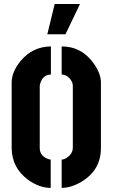

<svg xmlns="http://www.w3.org/2000/svg" viewBox="-20 -916 552 941"><path d="M211.9 -748 248 -896.5H372.1L300.8 -748ZM37.1 -190.4V-511.7Q37.1 -563.5 81.1 -617.2Q139.6 -687.5 229.5 -688.5V-550.8Q189.5 -549.8 176.8 -505.9Q174.8 -499 174.8 -496.1V-190.4Q174.8 -150.4 218.8 -135.7Q225.6 -133.8 228.5 -133.8V4.9Q172.9 4.9 117.2 -35.2Q38.1 -93.8 37.1 -190.4ZM282.2 4.9V-133.8Q297.9 -133.8 317.4 -150.4Q335.9 -167 336.9 -190.4V-496.1Q336.9 -513.7 320.3 -533.2Q304.7 -549.8 282.2 -550.8V-688.5Q380.9 -688.5 440.4 -603.5Q474.6 -554.7 474.6 -511.7V-190.4Q474.6 -82 377.9 -24.4Q327.1 4.9 282.2 4.9Z"/></svg>

Font: Post No Bills Colombo ExtraBold
Style: Regular
Weight: 800
Designer: Kosala Senevirathne, Siva Puranthara, Lasantha Premarathna, Tharique Azeez
Foundry: Mooniak
Version: Version 1.220 ; ttfautohint (v1.6)